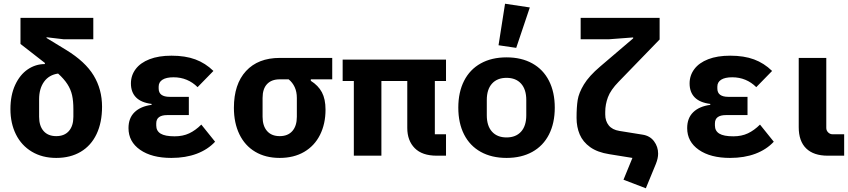

<svg xmlns="http://www.w3.org/2000/svg" viewBox="-20 -836 4553 1031"><path d="M323 -625 230 -636V-632L335 -568Q438 -505 483 -430.5Q528 -356 528 -263Q528 -178 498.5 -116Q469 -54 413.5 -21Q358 12 282 12Q207 12 151 -21.5Q95 -55 65.5 -114.5Q36 -174 36 -250Q36 -325 61.5 -380Q87 -435 129 -463.5Q171 -492 221 -492V-498L90 -600V-740H481V-625ZM292 -441Q243 -434 216.5 -397Q190 -360 190 -303V-209Q190 -160 214 -132.5Q238 -105 282 -105Q326 -105 350 -132.5Q374 -160 374 -209V-250Q374 -294 367 -325Q360 -356 342 -384Q324 -412 292 -441Z M1135 -75Q1096 -33 1036.5 -10.5Q977 12 900 12Q795 12 732.5 -31.5Q670 -75 670 -148Q670 -202 702.5 -233.5Q735 -265 794 -273V-278Q738 -285 710.5 -313Q683 -341 683 -388Q683 -431 708.5 -465Q734 -499 783 -518Q832 -537 901 -537Q975 -537 1029 -517Q1083 -497 1126 -455L1041 -368Q1015 -394 982.5 -407.5Q950 -421 912 -421Q873 -421 852.5 -408Q832 -395 832 -371V-361Q832 -338 847 -327Q862 -316 891 -316H994V-218H878Q849 -218 834 -207Q819 -196 819 -173V-162Q819 -133 842.5 -118.5Q866 -104 918 -104Q962 -104 996 -120Q1030 -136 1061 -167Z M1649 -410V-402Q1689 -377 1708.5 -340.5Q1728 -304 1728 -247Q1728 -171 1698.5 -112Q1669 -53 1613.5 -20.5Q1558 12 1482 12Q1406 12 1350.5 -21Q1295 -54 1265.5 -115Q1236 -176 1236 -257Q1236 -384 1301 -454.5Q1366 -525 1482 -525H1764V-410ZM1482 -410Q1438 -410 1414 -384.5Q1390 -359 1390 -310V-209Q1390 -160 1414 -132.5Q1438 -105 1482 -105Q1526 -105 1550 -132.5Q1574 -160 1574 -209V-310Q1574 -343 1562.5 -368Q1551 -393 1530 -410Z M1880 -401H1820V-516H2375V-401H2315V-115H2375V0H2325Q2247 0 2207 -40.5Q2167 -81 2167 -149V-401H2028V0H1880Z M2441 -258Q2441 -341 2472 -402Q2503 -463 2561.5 -495.5Q2620 -528 2700 -528Q2780 -528 2838.5 -495.5Q2897 -463 2928 -402Q2959 -341 2959 -258Q2959 -175 2928 -114Q2897 -53 2838.5 -20.5Q2780 12 2700 12Q2620 12 2561.5 -20.5Q2503 -53 2472 -114Q2441 -175 2441 -258ZM2806 -217V-299Q2806 -356 2778 -387Q2750 -418 2700 -418Q2650 -418 2622 -387Q2594 -356 2594 -299V-217Q2594 -160 2622 -129Q2650 -98 2700 -98Q2750 -98 2778 -129Q2806 -160 2806 -217ZM2657 -593 2692 -816 2825 -796 2752 -579Z M3098 -740H3522V-624L3302 -397Q3259 -353 3244.5 -314Q3230 -275 3230 -235V-221Q3230 -186 3249 -162.5Q3268 -139 3306 -133L3430 -113Q3470 -107 3492 -77.5Q3514 -48 3514 -11Q3514 14 3502 44L3448 175L3328 129L3376 12L3252 -8Q3188 -18 3149 -46Q3110 -74 3093 -114Q3076 -154 3076 -203Q3076 -261 3082 -299Q3088 -337 3115.5 -382.5Q3143 -428 3203 -479L3380 -630V-635L3248 -625H3098Z M4135 -75Q4096 -33 4036.5 -10.5Q3977 12 3900 12Q3795 12 3732.5 -31.5Q3670 -75 3670 -148Q3670 -202 3702.5 -233.5Q3735 -265 3794 -273V-278Q3738 -285 3710.5 -313Q3683 -341 3683 -388Q3683 -431 3708.5 -465Q3734 -499 3783 -518Q3832 -537 3901 -537Q3975 -537 4029 -517Q4083 -497 4126 -455L4041 -368Q4015 -394 3982.5 -407.5Q3950 -421 3912 -421Q3873 -421 3852.5 -408Q3832 -395 3832 -371V-361Q3832 -338 3847 -327Q3862 -316 3891 -316H3994V-218H3878Q3849 -218 3834 -207Q3819 -196 3819 -173V-162Q3819 -133 3842.5 -118.5Q3866 -104 3918 -104Q3962 -104 3996 -120Q4030 -136 4061 -167Z M4513 0H4425Q4349 0 4309 -39Q4269 -78 4269 -153V-525H4417V-149Q4417 -135 4427 -125Q4437 -115 4451 -115H4513Z"/></svg>

Font: iA Writer Duo V
Style: Regular
Weight: 400
Designer: Mike Abbink, Paul van der Laan, Pieter van Rosmalen, Oliver Reichenstein
Foundry: Information Architects Inc.
Version: Version 2.000